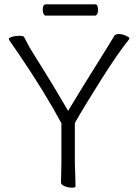

<svg xmlns="http://www.w3.org/2000/svg" viewBox="-20 -861 640 885"><path d="M419 -841Q432 -841 432 -815Q432 -804 428 -796.5Q424 -789 418 -789H190Q185 -789 181 -796.5Q177 -804 177 -816Q177 -841 191 -841ZM263 -293Q185 -438 66 -613Q39 -653 30 -665Q21 -677 20.5 -681.5Q20 -686 35 -691Q50 -696 68.5 -696Q87 -696 90.5 -691Q94 -686 105 -663.5Q116 -641 166.5 -561.5Q217 -482 294 -350Q357 -455 425.5 -564Q494 -673 507 -696Q512 -704 528 -704Q544 -704 560 -696.5Q576 -689 576 -686V-681Q526 -620 445.5 -492.5Q365 -365 325 -294V-107L327 -52L328 -1Q328 4 311 4Q294 4 277.5 -3Q261 -10 261 -19Q261 -40 262 -55L263 -108ZM124 -631V-630Z"/></svg>

Font: LXGW WenKai Light
Style: Regular
Weight: 300
Designer: LXGW / Fontworks Inc.
Foundry: LXGW / Fontworks Inc.
Version: Version 1.501; October 10, 2024